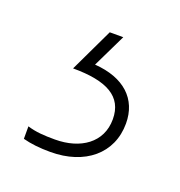

<svg xmlns="http://www.w3.org/2000/svg" viewBox="-60 -53 326 347"><g transform="rotate(20 102.5 120.0)"><path d="M181 145C181 98 149 68 92 64L123 0H97L57 84C122 84 156 102 156 146C156 191 119 216 70 216C49 216 33 215 17 210V234C32 238 49 240 70 240C136 240 181 203 181 145Z"/></g></svg>

Font: Noto Sans Gujarati SemiCondensed Thin
Style: Regular
Weight: 100
Width: 4
Designer: Jelle Bosma - Monotype Design Team, Universal Thirst
Foundry: Monotype Imaging Inc.
Version: Version 2.106